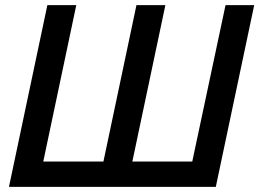

<svg xmlns="http://www.w3.org/2000/svg" viewBox="-20 -730 1013 750"><path d="M15 0 165 -710H278L149 -99H384L513 -710H626L497 -99H731L861 -710H973L823 0Z"/></svg>

Font: Raleway-v4020 SemiBold
Style: Italic
Weight: 600
Italic angle: -12°
Designer: Matt McInerney, Pablo Impallari, Rodrigo Fuenzalida
Foundry: Matt McInerney, Pablo Impallari, Rodrigo Fuenzalida
Version: Version 4.020;PS 004.020;hotconv 1.0.88;makeotf.lib2.5.64775